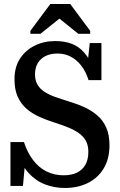

<svg xmlns="http://www.w3.org/2000/svg" viewBox="-20 -924 598 954"><path d="M296 -53Q335 -53 362 -66Q389 -79 404 -105Q419 -131 419 -169Q419 -202 406.5 -224.5Q394 -247 371 -263Q348 -279 317 -291.5Q286 -304 248 -316Q210 -328 174.5 -344Q139 -360 111.5 -384Q84 -408 68 -443.5Q52 -479 52 -530Q52 -591 79.5 -633Q107 -675 153 -697.5Q199 -720 254 -720Q299 -720 335 -707Q371 -694 399.5 -661.5Q428 -629 449 -570L411 -571L426 -710H484V-526H420Q406 -570 383 -599Q360 -628 330.5 -643Q301 -658 266 -658Q231 -658 206 -645.5Q181 -633 167.5 -610Q154 -587 154 -555Q154 -524 166.5 -503Q179 -482 201.5 -467.5Q224 -453 255 -442Q286 -431 322 -420Q363 -408 399 -391.5Q435 -375 463.5 -350.5Q492 -326 508 -290Q524 -254 524 -202Q524 -135 495.5 -87.5Q467 -40 417 -15Q367 10 302 10Q251 10 204.5 -7.5Q158 -25 122 -64.5Q86 -104 65 -172L109 -163L94 0H32V-218H99Q116 -166 144.5 -128.5Q173 -91 211.5 -72Q250 -53 296 -53ZM329 -904H230L131 -771V-756H181L296 -848H255L369 -756H428V-771Z"/></svg>

Font: Roboto Serif 28pt Condensed Medium
Style: Regular
Weight: 500
Width: 3
Designer: Greg Gazdowicz
Foundry: Commercial Type
Version: Version 1.008